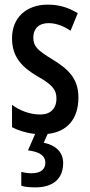

<svg xmlns="http://www.w3.org/2000/svg" viewBox="-20 -570 389 830"><path d="M253 135C253 89 223 58 169 47L186 9C270 0 319 -55 319 -149C319 -231 274 -272 207 -313C143 -352 124 -369 124 -408C124 -446 148 -470 190 -470C223 -470 256 -457 285 -437L316 -513C277 -537 235 -550 187 -550C93 -550 32 -493 32 -405C32 -323 75 -280 142 -240C205 -205 224 -182 224 -145C224 -100 198 -75 154 -75C109 -75 63 -93 32 -117V-20C59 -6 93 5 132 9L101 80C148 86 176 101 176 134C176 161 157 179 117 179C102 179 87 177 72 173V233C87 238 108 240 133 240C209 240 253 203 253 135Z"/></svg>

Font: Noto Sans Armenian ExtraCondensed Medium
Style: Regular
Weight: 500
Width: 2
Designer: Monotype Design Team
Foundry: Monotype Imaging Inc.
Version: Version 2.008